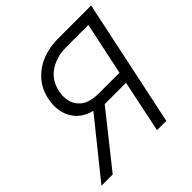

<svg xmlns="http://www.w3.org/2000/svg" viewBox="-185 -861 1012 1012"><g transform="rotate(-45 320.5 -355.0)"><path d="M6.8 0 255.9 -309.1Q183.1 -327.6 150.6 -383.5Q118.2 -439.5 131.8 -516.1Q147.5 -604.5 218.5 -657.2Q289.6 -710 394 -710H640.1L490.2 0H420.9L481.9 -292H347.2H323.2L90.8 0ZM338.9 -354H495.1L557.1 -647.9H395Q317.4 -647.9 264.6 -610.6Q211.9 -573.2 200.2 -504.9Q188.5 -439 223.9 -396.5Q259.3 -354 338.9 -354Z"/></g></svg>

Font: Rawline
Style: Italic
Weight: 400
Italic angle: -12°
Designer: Matt McInerney, Pablo Impallari, Rodrigo Fuenzalida
Foundry: Matt McInerney, Pablo Impallari, Rodrigo Fuenzalida
Version: Version 4.020;PS 004.020;hotconv 1.0.88;makeotf.lib2.5.64775